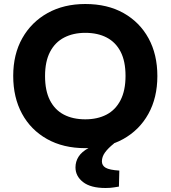

<svg xmlns="http://www.w3.org/2000/svg" viewBox="-20 -730 852 959"><path d="M406 10Q296 10 215 -35.5Q134 -81 90 -162Q46 -243 46 -351Q46 -459 91.5 -539.5Q137 -620 218 -665Q299 -710 406 -710Q517 -710 597.5 -664.5Q678 -619 722 -538.5Q766 -458 766 -350Q766 -242 721 -161Q676 -80 594.5 -35Q513 10 406 10ZM406 -134Q467 -134 512 -157.5Q557 -181 582 -229.5Q607 -278 607 -351Q607 -424 582.5 -471.5Q558 -519 513 -542.5Q468 -566 406 -566Q346 -566 300.5 -542.5Q255 -519 230 -471Q205 -423 205 -350Q205 -277 229.5 -229Q254 -181 299 -157.5Q344 -134 406 -134ZM507 209Q433 209 395 179.5Q357 150 357 106Q357 77 372.5 52.5Q388 28 423 9L475 -18H549V-13Q520 10 504.5 31.5Q489 53 489 76Q489 97 508 108Q527 119 576 122L574 202Q566 203 549 206Q532 209 507 209Z"/></svg>

Font: REM SemiBold
Style: Regular
Weight: 600
Designer: Octavio Pardo
Foundry: Ashler Design
Version: Version 1.005;gftools[0.9.28]